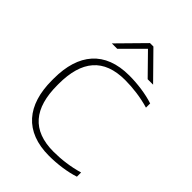

<svg xmlns="http://www.w3.org/2000/svg" viewBox="-203 -773 875 875"><g transform="rotate(45 234.5 -335.5)"><path d="M42 -256V-244C42 -85 119 9 276 9C329 9 388 1 433 -14V-41C382 -26 328 -19 277 -19C139 -19 75 -97 75 -246V-254C75 -403 139 -481 277 -481C327 -481 382 -474 433 -459V-486C388 -501 329 -509 276 -509C119 -509 42 -415 42 -256ZM116 -556H151L250 -655L347 -556H382L260 -680H238Z"/></g></svg>

Font: LT Wave Alt Thin
Style: Regular
Weight: 100
Designer: Daniel Lyons
Version: Version 2.5 (Glyphs App)